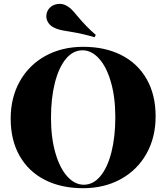

<svg xmlns="http://www.w3.org/2000/svg" viewBox="-20 -966 867 1000"><path d="M36.1 0ZM382.8 -882.8Q430.2 -825.7 479 -784.2L472.2 -772Q412.1 -790.5 338.4 -802.2Q309.1 -806.6 292 -810.8Q274.9 -814.9 259.3 -823.2Q241.7 -832 231.4 -847.9Q221.2 -863.8 221.2 -881.8Q221.2 -895 227.1 -908.2Q236.3 -926.8 253.4 -936.3Q270.5 -945.8 290.5 -945.8Q306.6 -945.8 321.3 -939Q337.9 -931.2 350.3 -919.2Q362.8 -907.2 382.8 -882.8ZM790.5 -359.9Q790.5 -249.5 742.4 -164.6Q694.3 -79.6 608.4 -32.7Q522.5 14.2 412.6 14.2Q299.3 14.2 214.4 -28.8Q129.4 -71.8 82.5 -153.6Q35.6 -235.4 35.6 -348.1Q35.6 -458.5 83.7 -543.5Q131.8 -628.4 217.5 -675.3Q303.2 -722.2 413.6 -722.2Q526.9 -722.2 611.8 -679.2Q696.8 -636.2 743.7 -554.4Q790.5 -472.7 790.5 -359.9ZM245.6 -352.1Q245.6 -248.5 268.6 -169.2Q291.5 -89.8 330.6 -46.9Q369.6 -3.9 416.5 -3.9Q465.8 -3.9 502.9 -48.6Q540 -93.3 560.3 -173.1Q580.6 -252.9 580.6 -356Q580.6 -459.5 557.6 -538.8Q534.7 -618.2 495.6 -661.1Q456.5 -704.1 409.7 -704.1Q360.4 -704.1 323.2 -659.4Q286.1 -614.7 265.9 -534.9Q245.6 -455.1 245.6 -352.1Z"/></svg>

Font: TypoPRO Playfair Display
Style: Regular
Weight: 900
Designer: Claus Eggers Sørensen
Foundry: Claus Eggers Sørensen
Version: Version 1.004;PS 001.004;hotconv 1.0.70;makeotf.lib2.5.58329